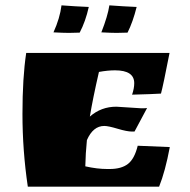

<svg xmlns="http://www.w3.org/2000/svg" viewBox="-20 -698 711 718"><path d="M415 -299 509 -293Q523 -293 530 -294L483 -206H474Q455 -206 420 -216.5Q385 -227 370 -227Q328 -227 305 -174Q300 -124 299 -76Q343 -66 381 -66H390Q434 -66 458.5 -85Q483 -104 495 -153L615 -148Q598 -57 575 0H84Q64 -135 64 -271.5Q64 -408 78 -500H614Q590 -377 582 -348Q552 -346 474 -344Q482 -368 482 -387Q482 -435 410 -435Q383 -435 350 -429Q327 -329 316 -262Q358 -299 415 -299ZM278 -576 238 -575Q218 -575 180 -577Q204 -630 210 -678Q262 -674 312 -672Q300 -618 278 -576ZM457 -576 416 -575Q397 -575 359 -577Q383 -638 389 -678Q442 -674 491 -672Q477 -616 457 -576Z"/></svg>

Font: Ruslan Display
Style: Regular
Weight: 400
Version: Version 1.000